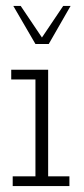

<svg xmlns="http://www.w3.org/2000/svg" viewBox="-20 -630 283 650"><path d="M23 0V-33H100V-361H18V-394H143V-33H215V0ZM100 -481 25 -610H50L122 -503L194 -610H219L145 -481Z"/></svg>

Font: Rokkitt SemiBold ExtraLight
Style: Regular
Weight: 250
Version: Version 3.103